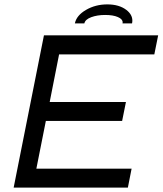

<svg xmlns="http://www.w3.org/2000/svg" viewBox="-20 -859 744 879"><path d="M686.5 -609.9H250.5L207.5 -392.1H556.6L539.1 -305.2H189.9L146.5 -86.9H582.5L565.4 0H42.5L181.2 -697.3H704.1ZM471.2 -838.9Q525.4 -838.9 558.6 -813.5Q585.9 -792.5 585.9 -764.6Q585.9 -758.3 584.5 -752H541Q541.5 -754.4 541.5 -756.8Q541.5 -771.5 519.5 -781Q497.6 -790.5 461.4 -790.5Q425.3 -790.5 397.7 -780.3Q370.1 -770 366.2 -752H322.8Q330.1 -788.1 373.5 -813.5Q417 -838.9 471.2 -838.9Z"/></svg>

Font: Qaz
Style: Italic
Weight: 400
Italic angle: -11.25°
Designer: GGBotNet
Foundry: f0n7
Version: 0.70